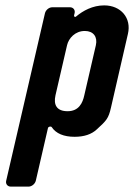

<svg xmlns="http://www.w3.org/2000/svg" viewBox="-20 -503 498 713"><path d="M255 -446 257 -454C260 -466 252 -476 240 -476H174C162 -476 150 -466 147 -454L3 168C0 180 8 190 20 190H86C98 190 110 180 113 168L158 -27C159 -33 169 -35 172 -31C188 -7 217 5 257 5C292 5 320 -4 340 -23C375 -55 383 -63 392 -103L455 -377C469 -436 429 -483 367 -483C324 -483 288 -463 263 -442C259 -438 254 -441 255 -446ZM295 -388C327 -388 343 -366 336 -335L293 -149C287 -121 273 -90 231 -90C191 -90 178 -113 186 -149L229 -335C235 -361 259 -388 295 -388Z"/></svg>

Font: DIN Rundschrift
Style: MittelKursiv
Weight: 400
Version: Version 1.027